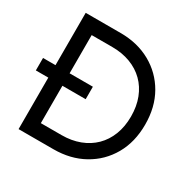

<svg xmlns="http://www.w3.org/2000/svg" viewBox="-157 -850 994 1001"><g transform="rotate(30 340.0 -350.0)"><path d="M5 -310H305V-385H5ZM80 -700V0H165V-700ZM290 0Q392 0 471 -44Q550 -88 595 -166.5Q640 -245 640 -350Q640 -455 595 -533.5Q550 -612 471 -656Q392 -700 290 -700H127V-615H290Q349 -615 398 -596.5Q447 -578 482 -543.5Q517 -509 536 -460Q555 -411 555 -350Q555 -289 536 -240Q517 -191 482 -156.5Q447 -122 398 -103.5Q349 -85 290 -85H127V0Z"/></g></svg>

Font: Glinicke Jost Regular
Style: Regular
Weight: 400
Version: Version 3.710